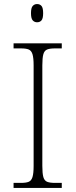

<svg xmlns="http://www.w3.org/2000/svg" viewBox="-20 -928 374 948"><path d="M47 0V-25H84Q109 -25 122 -30.5Q135 -36 140.5 -54Q146 -72 146 -109V-605Q146 -642 140.5 -660Q135 -678 122 -683.5Q109 -689 84 -689H47V-714H285V-689H251Q226 -689 212.5 -683.5Q199 -678 194 -660Q189 -642 189 -605V-109Q189 -72 194 -54Q199 -36 212.5 -30.5Q226 -25 251 -25H285V0ZM163 -818Q150 -818 141.5 -827.5Q133 -837 133 -863Q133 -889 141.5 -898.5Q150 -908 163 -908Q177 -908 185 -898.5Q193 -889 193 -863Q193 -837 185 -827.5Q177 -818 163 -818Z"/></svg>

Font: Noto Serif Tamil ExtraLight
Style: Italic
Weight: 200
Italic angle: -12°
Designer: Indian Type Foundry, Tom Grace, and the Monotype Design Team
Foundry: Monotype Imaging Inc.
Version: Version 2.003; ttfautohint (v1.8.4.7-5d5b)